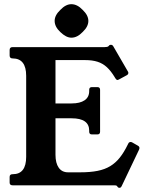

<svg xmlns="http://www.w3.org/2000/svg" viewBox="-20 -885 704 917"><path d="M639 -189Q650 -183 644 -170L561 4Q557 12 551 12Q545 12 543 9L539 4Q537 1 533.2 0.5Q529.4 0 520.7 0H40Q26 0 26 -13V-40Q26 -53 40 -53H41Q105 -53 105 -136V-523Q105 -606 40 -606Q26 -606 26 -620V-646Q26 -660 40 -660H479.8Q493 -660 497.7 -664L502.4 -669Q504.3 -671 510 -671Q517 -671 521 -664L590 -545Q593 -541 593 -537Q593 -530 586 -526L551 -507Q544 -503 541 -503Q536 -503 531 -511L528 -516Q510 -546 490.5 -564Q471 -582 446 -590Q421 -598 387 -598H245V-391H322Q362 -391 384 -406Q406 -421 406 -450V-456Q406 -469 419 -469H445Q458 -469 458 -456V-256Q458 -243 445 -243H419Q406 -243 406 -256V-261Q406 -320 322 -320H245V-146Q245 -106 260.5 -84Q276 -62 305 -62H363Q411.4 -62 446.2 -69Q481 -76 506.5 -91.5Q532 -107 552 -132Q572 -157 590 -194L593 -200Q595 -205 600.5 -206.5Q606 -208 611 -205ZM320.8 -865Q349 -865 374.8 -837.8Q402 -812 402 -785Q402 -758 374.8 -732.2Q349 -705 321.1 -705Q295.9 -705 268 -732Q241 -757.3 241 -785.3Q241 -812 268.2 -837.8Q294 -865 320.8 -865Z"/></svg>

Font: Young Serif Light
Style: Regular
Weight: 300
Designer: Bastien Sozeau
Foundry: NBR — Bastien Sozeau
Version: Version 5.001